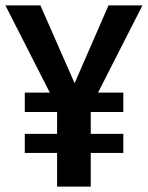

<svg xmlns="http://www.w3.org/2000/svg" viewBox="-23 -693 549 713"><path d="M506 -673 341 -349H435V-277H314V-196H435V-125H314V0H189V-125H69V-196H189V-277H69V-349H162L-3 -673H127L254 -384L380 -673Z"/></svg>

Font: Fira Sans Condensed Medium
Style: Regular
Weight: 500
Width: 3
Designer: Carrois Corporate & Edenspiekermann AG
Foundry: Carrois Corporate GbR & Edenspiekermann AG
Version: Version 4.203;PS 004.203;hotconv 1.0.88;makeotf.lib2.5.64775